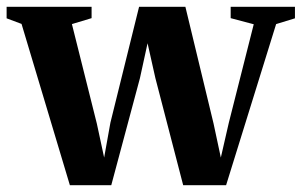

<svg xmlns="http://www.w3.org/2000/svg" viewBox="-28 -543 890 566"><path d="M-8.5 -489V-523H242V-489.5L184 -472L257.5 -178.5L279 -78.5L297.5 -181.5L382 -523H518.5L601.5 -179L623 -78.5L646.5 -181L720 -471.5L652 -489.5V-523H841.5V-489L786 -472L638.5 3H512L430 -313L407 -415.5L384.5 -312.5L300 3H178L35.5 -472.5Z"/></svg>

Font: Merriweather 96pt
Style: Bold
Weight: 700
Version: Version 2.100